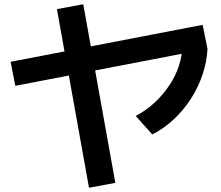

<svg xmlns="http://www.w3.org/2000/svg" viewBox="-20 -812 1040 904"><path d="M52 -408 30 -521 934 -695 957 -582ZM399 72 248 -769 372 -792 523 49ZM619 -266Q667 -291 707 -328Q747 -365 776.5 -409Q806 -453 822 -501Q838 -549 838 -597L957 -582Q954 -522 934 -462Q914 -402 879.5 -348Q845 -294 798.5 -250.5Q752 -207 697 -179Z"/></svg>

Font: M PLUS 1 SemiBold
Style: Regular
Weight: 600
Designer: Coji Morishita
Foundry: UNDERFOREST DESIGN
Version: Version 1.001